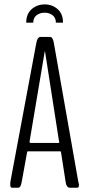

<svg xmlns="http://www.w3.org/2000/svg" viewBox="-20 -874 413 894"><path d="M102.1 -768.6Q102.1 -809.1 127.4 -831.3Q152.8 -853.5 188.5 -853.5Q223.1 -853.5 248.3 -831.5Q273.4 -809.6 273.4 -768.6H240.2Q240.2 -791 224.9 -803Q209.5 -814.9 188 -814.9Q166 -814.9 150.4 -803Q134.8 -791 134.8 -768.6ZM35.2 0Q27.8 0 27.8 -15.1V-20.5Q27.8 -24.4 28.3 -27.3L149.4 -675.3Q154.3 -700.7 167 -702.1H213.4Q226.1 -700.7 230.5 -675.3L344.7 -27.3Q345.2 -24.9 346.4 -21.2Q347.7 -17.6 347.7 -14.6Q347.7 0 340.3 0H305.7Q290 0 286.1 -23.9L264.2 -164.6Q262.7 -169.4 261.2 -169.4H108.4Q107.4 -169.4 106 -164.1L80.6 -24.4Q77.6 -10.3 74 -5.1Q70.3 0 63.5 0ZM122.6 -208.5Q122.6 -208.5 253.9 -208.5Q255.9 -208.5 255.9 -212.9Q255.9 -215.3 254.9 -215.8L189.9 -632.8L189 -634.8Q188 -634.8 188 -632.8L118.2 -218.3Q117.7 -215.8 117.7 -213.9Q117.7 -208.5 122.6 -208.5Z"/></svg>

Font: BenchNine Light
Style: Regular
Weight: 300
Version: Version 1 ; ttfautohint (v0.92.18-e454-dirty) -l 8 -r 50 -G 